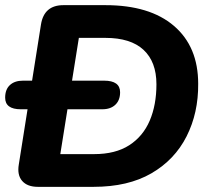

<svg xmlns="http://www.w3.org/2000/svg" viewBox="-27 -725 821 745"><path d="M120 0Q79 0 59 -23Q39 -46 46 -87L132 -630Q144 -705 219 -705H382Q554 -705 648 -624.5Q742 -544 742 -400Q743 -287 697 -196Q651 -105 560.5 -52.5Q470 0 336 0ZM207 -127H338Q421 -127 474.5 -161.5Q528 -196 554 -257Q580 -318 580 -398Q580 -485 530 -531.5Q480 -578 382 -578H279ZM54 -301Q-7 -301 -7 -346Q-7 -378 11.5 -395Q30 -412 62 -412H377Q439 -412 439 -367Q439 -336 420.5 -318.5Q402 -301 370 -301Z"/></svg>

Font: Nunito ExtraBold
Style: Italic
Weight: 800
Italic angle: -9°
Designer: Vernon Adams
Foundry: Vernon Adams
Version: Version 3.601; ttfautohint (v1.8.2.53-6de2)